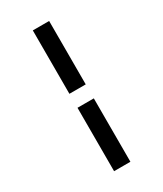

<svg xmlns="http://www.w3.org/2000/svg" viewBox="-235 -911 971 1141"><g transform="rotate(-30 250.0 -340.0)"><path d="M194 -388V-823H306V-388ZM194 143V-292H306V143Z"/></g></svg>

Font: iosevka_custom_sans_ss08
Style: Bold
Weight: 700
Designer: Belleve Invis
Foundry: Belleve Invis
Version: Version 10.3.0; ttfautohint (v1.8.3)